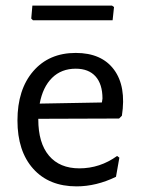

<svg xmlns="http://www.w3.org/2000/svg" viewBox="-20 -654 501 682"><path d="M378 -634 385 -629 380 -582H97L91 -588L95 -634ZM252 8Q154 8 98 -54.5Q42 -117 42 -226Q42 -336 98 -401Q154 -466 249 -466Q341 -466 385 -406.5Q429 -347 413 -243L403 -233L116 -232V-230Q116 -146 154 -101Q192 -56 262 -56Q335 -56 396 -100L404 -94L392 -26Q322 8 252 8ZM249 -410Q198 -410 165 -377.5Q132 -345 121 -286L342 -290L344 -304Q344 -355 319.5 -382.5Q295 -410 249 -410Z"/></svg>

Font: Alegreya Sans SC
Style: Regular
Weight: 400
Designer: Juan Pablo del Peral
Foundry: Huerta Tipografica
Version: Version 2.007